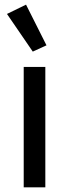

<svg xmlns="http://www.w3.org/2000/svg" viewBox="-20 -806 297 826"><path d="M82 0V-518H175V0ZM10 -746 92 -786 180 -611 121 -584Z"/></svg>

Font: IBM Plex Sans Hebrew Text
Style: Regular
Weight: 450
Designer: Mike Abbink, Paul van der Laan, Pieter van Rosmalen, Yanek Iontef
Foundry: Bold Monday
Version: Version 1.2